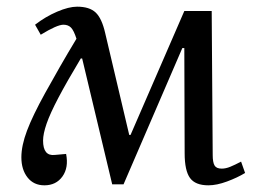

<svg xmlns="http://www.w3.org/2000/svg" viewBox="-20 -541 762 575"><path d="M350 11H316L226 -366H222Q180 -296 155 -248.5Q130 -201 119.5 -170.5Q109 -140 109 -120Q109 -73 144 -77L178 -80Q186 -39 167 -12.5Q148 14 113 14Q81 14 62.5 -9.5Q44 -33 44 -70Q44 -105 61 -150Q78 -195 115 -262Q136 -300 159.5 -341Q183 -382 209 -425Q201 -450 192.5 -458.5Q184 -467 170 -467Q151 -467 102 -437L85 -467Q116 -491 151 -506Q186 -521 211 -521Q248 -521 266.5 -503.5Q285 -486 295 -442L367 -137H371L532 -508H614L617 -77Q617 -55 622.5 -45.5Q628 -36 644 -36Q656 -36 669.5 -41.5Q683 -47 702 -57L714 -23Q691 -9 660 2.5Q629 14 604 14Q565 14 549 -8Q533 -30 533 -82L532 -397H526Z"/></svg>

Font: Literata 36pt
Style: Italic
Weight: 400
Italic angle: -2°
Designer: Latin by Veronika Burian and Jose Scaglione. Greek by Irene Vlachou. Cyrillic by Vera Evstafieva
Foundry: TypeTogether
Version: Version 3.002